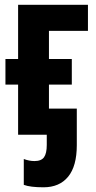

<svg xmlns="http://www.w3.org/2000/svg" viewBox="-20 -567 402 808"><path d="M163.1 221.2Q107.4 221.2 80.1 210.9V102.1Q103 110.8 125 110.8Q153.8 110.8 165.3 94.7Q176.8 78.6 176.8 43V0H56.2V-210.9H2.9V-318.8H56.2V-546.9H350.1V-437H186V-318.8H282.2V-210.9H186V-109.9H303.2V43.9Q303.2 132.3 266.6 176.8Q230 221.2 163.1 221.2Z"/></svg>

Font: Open Sans Condensed
Style: Bold
Weight: 700
Width: 3
Designer: Monotype Design Team
Foundry: Monotype Imaging Inc.
Version: Version 3.003; ttfautohint (v1.8.4)